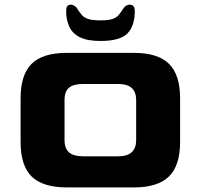

<svg xmlns="http://www.w3.org/2000/svg" viewBox="-20 -819 877 839"><path d="M273 0Q167 0 118.5 -47.5Q70 -95 70 -199V-390Q70 -492 118 -540Q166 -588 273 -588H565Q670 -588 718.5 -540Q767 -492 767 -390V-199Q767 -95 718 -47.5Q669 0 565 0ZM342 -136H497Q575 -136 575 -207V-382Q575 -452 497 -452H342Q302 -452 282 -436Q262 -420 262 -382V-207Q262 -170 282 -153Q302 -136 342 -136ZM419 -640Q361 -640 328.5 -656.5Q296 -673 282.5 -703Q269 -733 269 -771Q269 -791 278.5 -796Q288 -801 299.5 -796.5Q311 -792 317 -782Q327 -766 337 -754Q347 -742 365.5 -736Q384 -730 419 -730Q454 -730 471.5 -736Q489 -742 499 -754Q509 -766 519 -782Q526 -793 537.5 -797Q549 -801 559 -795.5Q569 -790 569 -771Q569 -707 537.5 -673.5Q506 -640 419 -640Z"/></svg>

Font: Goldman
Style: Bold
Weight: 700
Designer: Jaikishan Patel
Version: Version 1.000; ttfautohint (v1.8.3)